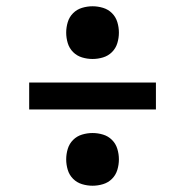

<svg xmlns="http://www.w3.org/2000/svg" viewBox="-20 -631 590 612"><path d="M275 -443Q258 -443 241.5 -448Q225 -453 213 -465Q201 -477 196 -493.5Q191 -510 191 -527Q191 -544 196 -560.5Q201 -577 213 -589Q225 -601 241.5 -606Q258 -611 275 -611Q292 -611 308.5 -606Q325 -601 337 -589Q349 -577 354 -560.5Q359 -544 359 -527Q359 -510 354 -493.5Q349 -477 337 -465Q325 -453 308.5 -448Q292 -443 275 -443ZM477 -282H73V-368H477ZM275 -39Q258 -39 241.5 -44Q225 -49 213 -61Q201 -73 196 -89.5Q191 -106 191 -123Q191 -140 196 -156.5Q201 -173 213 -185Q225 -197 241.5 -202Q258 -207 275 -207Q292 -207 308.5 -202Q325 -197 337 -185Q349 -173 354 -156.5Q359 -140 359 -123Q359 -106 354 -89.5Q349 -73 337 -61Q325 -49 308.5 -44Q292 -39 275 -39Z"/></svg>

Font: Lode Dark Term
Style: Bold
Weight: 700
Monospace: yes
Designer: Belleve Invis
Foundry: Belleve Invis
Version: Version 29.2.0